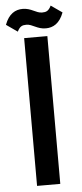

<svg xmlns="http://www.w3.org/2000/svg" viewBox="-98 -874 387 906"><g transform="rotate(-5 95.5 -421.0)"><path d="M40 0H150V-700H40ZM135 -813C106 -813 86 -838 45 -838C10 -838 -21 -821 -40 -770L13 -733C25 -758 37 -762 56 -762C85 -762 105 -737 146 -737C181 -737 212 -754 231 -805L178 -842C166 -817 154 -813 135 -813Z"/></g></svg>

Font: Bebas Neue
Style: Bold
Weight: 700
Designer: Ryoichi Tsunekawa
Foundry: Ryoichi Tsunekawa
Version: Version 1.300